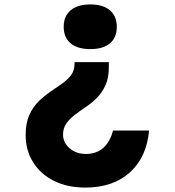

<svg xmlns="http://www.w3.org/2000/svg" viewBox="-20 -646 790 868"><path d="M317 -365H472V-343Q472 -294 457 -261Q442 -228 419 -204.5Q396 -181 369 -163Q342 -145 318.5 -127Q295 -109 280 -88Q265 -67 265 -37Q265 -13 278.5 6.5Q292 26 315 38Q338 50 368 50Q416 50 447 22.5Q478 -5 491 -56H654Q643 65 567 133.5Q491 202 366 202Q285 202 224.5 172Q164 142 130 88Q96 34 96 -36Q96 -89 112 -125Q128 -161 153 -186Q178 -211 206.5 -230.5Q235 -250 260 -267.5Q285 -285 301 -306Q317 -327 317 -358ZM388 -626Q446 -626 477 -599.5Q508 -573 508 -525Q508 -476 477 -450Q446 -424 388 -424Q331 -424 299.5 -450Q268 -476 268 -525Q268 -573 299.5 -599.5Q331 -626 388 -626Z"/></svg>

Font: Martian Mono SemiExpanded SemiExpanded
Style: Bold
Weight: 700
Width: 6
Monospace: yes
Version: Version 1.000